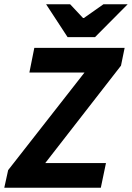

<svg xmlns="http://www.w3.org/2000/svg" viewBox="-25 -875 615 895"><path d="M-5 0 13 -82 369 -537H112L135 -652H556L539 -569L186 -115H469L445 0ZM290 -702 190 -855H302L362 -791H366L457 -855H570L418 -702Z"/></svg>

Font: Source Sans 3 ExtraLight
Style: Bold Italic
Weight: 700
Italic angle: -11°
Version: Version 3.052;hotconv 1.1.0;makeotfexe 2.6.0